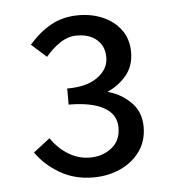

<svg xmlns="http://www.w3.org/2000/svg" viewBox="-39 -834 445 488"><g transform="rotate(-5 183.5 -590.0)"><path d="M180.4 -382.5Q132.8 -382.5 95.4 -404.4Q58 -426.3 35.4 -458.8L77.8 -491.5Q95.8 -464.9 121.4 -449.3Q146.9 -433.6 176.5 -433.6Q208.5 -433.6 231.7 -451.8Q254.9 -470 254.9 -503.2Q254.9 -537.5 223 -555Q191.2 -572.4 133.7 -572.4V-613.4Q184.3 -613.4 211.9 -633.8Q239.6 -654.1 239.6 -683.7Q239.6 -712.1 220.7 -728.8Q201.8 -745.5 169.3 -745.5Q147.5 -745.5 127.2 -732.2Q106.8 -718.8 89.8 -698.1L51.4 -732.3Q76.9 -762 107.6 -779.3Q138.2 -796.5 178.6 -796.5Q212.5 -796.5 241 -784Q269.5 -771.4 286.5 -747.9Q303.5 -724.3 303.5 -691.6Q303.5 -657.2 284.5 -633.5Q265.4 -609.9 235 -596Q268.4 -587.4 293.6 -562.8Q318.7 -538.2 318.7 -499.5Q318.7 -463.5 299.9 -437.3Q281 -411 249.6 -396.8Q218.3 -382.5 180.4 -382.5Z"/></g></svg>

Font: Source Sans 3 VF
Style: Regular
Weight: 200
Designer: Paul D. Hunt
Foundry: Adobe
Version: Version 3.046;hotconv 1.0.118;makeotfexe 2.5.65603